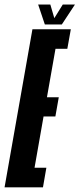

<svg xmlns="http://www.w3.org/2000/svg" viewBox="-60 -800 340 820"><path d="M-40.5 0 78.5 -675H242.5L227.5 -591.5H177L140.5 -384.5H191L176.5 -302.5H126L87.5 -83.5H138L123.5 0ZM131.5 -695.5 103 -780.5H155L172 -722.5L208 -780.5H260L204 -695.5Z"/></svg>

Font: Anybody UltraCondensed SemiBold
Style: Italic
Weight: 600
Width: 1
Italic angle: -10°
Designer: Tyler Finck
Foundry: Etcetera Type Company
Version: Version 1.010; ttfautohint (v1.8.3) -l 8 -r 50 -G 200 -x 14 